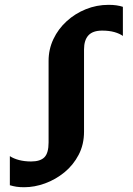

<svg xmlns="http://www.w3.org/2000/svg" viewBox="-20 -773 556 805"><path d="M81.3 12Q62.8 12 48.9 9.9Q35 7.7 21.3 3.6V-118.4Q37.1 -107.9 60.2 -101.9Q83.3 -96 110.3 -96Q149 -96 166.4 -113.8Q183.7 -131.6 183.7 -175.7V-517.8Q183.7 -566.4 203.9 -609Q224 -651.6 259.4 -683.9Q294.7 -716.2 339.9 -734.4Q385.1 -752.7 435.1 -752.7Q453.6 -752.7 468.2 -750.6Q482.9 -748.5 495.2 -744.4V-622.3Q481.7 -632.2 459.5 -638.5Q437.3 -644.7 408.4 -644.7Q369 -644.7 350.7 -624.7Q332.3 -604.7 332.3 -565.4V-220.8Q332.3 -167 309.8 -124Q287.4 -81 250.3 -50.6Q213.1 -20.2 168.9 -4.1Q124.7 12 81.3 12Z"/></svg>

Font: Merriweather Light
Style: Regular
Weight: 300
Version: Version 2.100